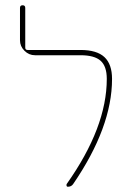

<svg xmlns="http://www.w3.org/2000/svg" viewBox="-20 -710 497 730"><path d="M113 -500Q90 -500 73 -517Q56 -534 56 -557V-680Q56 -690 66 -690Q76 -690 76 -680V-529Q76 -520 85 -520H286Q348 -520 377 -493Q406 -466 406 -410Q406 -226 258 -10Q251 0 238 0Q234 0 233 -4Q232 -8 234 -11Q386 -226 386 -410Q386 -458 362.5 -479Q339 -500 286 -500Z"/></svg>

Font: Rounded Mplus 1c Thin
Style: Regular
Weight: 250
Version: Version 1.059.20150529